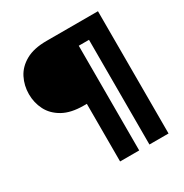

<svg xmlns="http://www.w3.org/2000/svg" viewBox="-182 -844 1045 1088"><g transform="rotate(-30 341.0 -300.0)"><path d="M292 100V-277H272Q189 -277 136.5 -306.5Q84 -336 59.5 -384Q35 -432 35 -488Q35 -544 59.5 -592.5Q84 -641 136.5 -670.5Q189 -700 272 -700H609V100H484V-585H417V100Z"/></g></svg>

Font: DM Sans 9pt Black
Style: Regular
Weight: 900
Version: Version 4.004;gftools[0.9.30]